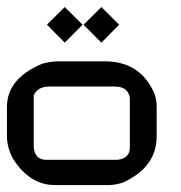

<svg xmlns="http://www.w3.org/2000/svg" viewBox="-20 -533 520 553"><path d="M149.9 -356.4H281.2Q384.3 -356.4 424.3 -264.6Q431.2 -246.1 431.2 -225.1V-140.6Q431.2 -50.8 333 -6.8Q311 0 293 0H138.2Q64.9 0 16.6 -77.1Q0 -109.4 0 -140.6V-225.1Q0 -306.2 100.6 -349.1Q125.5 -356.4 149.9 -356.4ZM77.1 -107.9Q81.5 -72.8 112.3 -72.8H318.8Q354 -77.1 354 -107.9V-251Q348.6 -283.7 311.5 -283.7H122.1Q88.4 -283.7 77.1 -258.3ZM166.5 -410.2 115.2 -461.9 166.5 -512.7 217.8 -461.9ZM272 -410.2 220.7 -461.9 272 -512.7 323.2 -461.9Z"/></svg>

Font: Kadhim
Style: Regular
Weight: 400
Designer: Developer/ Husham Jawad
Version: Version 1.00;December 29, 2020;FontCreator 13.0.0.2683 32-bi